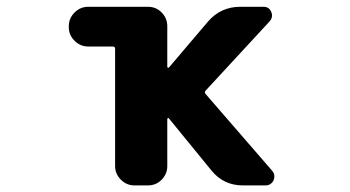

<svg xmlns="http://www.w3.org/2000/svg" viewBox="-20 -569 1040 571"><path d="M702.1 -17.6Q644.5 -17.6 608.4 -62.5L482.4 -216.8Q481.4 -218.8 479.5 -217.8Q477.5 -216.8 477.5 -214.8V-75.2Q477.5 -51.8 460.9 -34.7Q444.3 -17.6 419.9 -17.6H379.9Q356.4 -17.6 339.4 -34.7Q322.3 -51.8 322.3 -75.2V-423.8Q322.3 -430.7 315.4 -430.7H242.2Q218.8 -430.7 201.7 -447.8Q184.6 -464.8 184.6 -488.3V-491.2Q184.6 -514.6 201.7 -531.7Q218.8 -548.8 242.2 -548.8H419.9Q444.3 -548.8 460.9 -531.7Q477.5 -514.6 477.5 -491.2V-370.1Q477.5 -368.2 479.5 -367.7Q481.4 -367.2 482.4 -368.2L598.6 -504.9Q636.7 -548.8 694.3 -548.8H763.7Q780.3 -548.8 786.6 -533.7Q793 -518.6 782.2 -505.9L591.8 -299.8Q586.9 -294.9 591.8 -289.1L789.1 -61.5Q795.9 -53.7 795.9 -44.9Q795.9 -39.1 793.9 -33.2Q786.1 -17.6 769.5 -17.6Z"/></svg>

Font: Rounded Mgen+ 1m bold
Style: Bold
Weight: 700
Designer: [Source Han Sans]
Ryoko NISHIZUKA  (kana & ideographs); Paul D. Hunt (Latin, Greek & Cyrillic); Wenlong ZHANG  (bopomofo
Version: Version 1.059.20150602